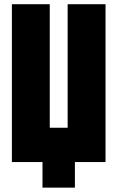

<svg xmlns="http://www.w3.org/2000/svg" viewBox="-20 -752 545 891"><path d="M35.2 -732.4H210.9V-159.2H293.9V-732.4H469.7V0H327.6V118.7H177.2V0H35.2Z"/></svg>

Font: Anton
Style: Regular
Weight: 400
Designer: Vernon Adams, Tural Alisoy
Foundry: Vernon Adams
Version: Version 2.300